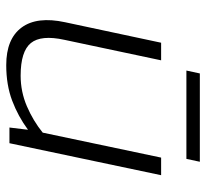

<svg xmlns="http://www.w3.org/2000/svg" viewBox="-42 -592 645 600"><g transform="rotate(90 280.0 -292.5)"><path d="M201 -553 210 -595H486L477 -553ZM184 10Q102 10 66.5 -38Q31 -86 50 -174L114 -474H169L105 -172Q89 -99 115 -67Q141 -35 217 -35Q267 -35 312.5 -54.5Q358 -74 395 -104L473 -474H528L428 0H379L386 -58Q344 -27 295 -8.5Q246 10 184 10Z"/></g></svg>

Font: Kanit ExtraLight
Style: Italic
Weight: 275
Italic angle: -12°
Designer: Katatrad Team
Foundry: CadsonDemak
Version: Version 2.000; ttfautohint (v1.8.3)